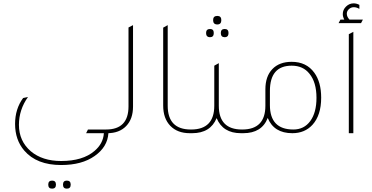

<svg xmlns="http://www.w3.org/2000/svg" viewBox="-20 -795 2219 1146"><path d="M627 0Q622 82 545 136Q469 190 345 190Q199 190 125 104Q70 40 70 -55Q70 -145 118 -210L147 -216Q93 -140 93 -50Q93 47 164 108Q233 166 345 166Q474 166 544 106Q596 62 600 0H494L505 -22H630V0ZM291 331Q268 331 268 307Q268 283 291 283Q314 283 314 307Q314 331 291 331ZM379 331Q356 331 356 307Q356 283 379 283Q402 283 402 307Q402 331 379 331Z M595 0V-22H613Q747 -22 747 -160V-631L774 -645V-159Q774 -85 733 -42.5Q692 0 620 0Z M1113 0Q1039 0 996.5 -44Q954 -88 954 -165V-630L981 -645V-164Q981 -22 1119 -22H1130V0Z M1277 -649Q1252 -649 1252 -675Q1252 -700 1277 -700Q1301 -700 1301 -675Q1301 -649 1277 -649ZM1234 -573Q1210 -573 1210 -598Q1210 -622 1234 -622Q1256 -622 1256 -598Q1256 -573 1234 -573ZM1321 -573Q1298 -573 1298 -598Q1298 -622 1321 -622Q1344 -622 1344 -598Q1344 -573 1321 -573ZM1424 -22H1435V0H1418Q1310 0 1273 -90Q1236 0 1127 0H1110V-22H1121Q1259 -22 1259 -164V-403L1286 -418V-164Q1286 -22 1424 -22Z M1564 -262Q1564 -339 1605.5 -382.5Q1647 -426 1721 -426Q1809 -426 1856 -361Q1897 -305 1897 -212Q1897 -107 1845 -50Q1799 0 1725 0Q1615 0 1578 -91Q1543 0 1432 0H1415V-22H1426Q1564 -22 1564 -164V-166V-172ZM1591 -168Q1591 -22 1731 -22Q1795 -22 1832 -72.5Q1869 -123 1869 -211Q1869 -304 1827 -355Q1789 -403 1721 -403Q1591 -403 1591 -252Z M2001 -657 2012 -678H2035Q2026 -695 2026 -711Q2026 -737 2045.5 -756Q2065 -775 2091 -775Q2108 -775 2125 -766V-742Q2108 -752 2092 -752Q2075 -752 2062.5 -740.5Q2050 -729 2050 -713Q2050 -695 2066 -678H2146L2135 -657ZM2062 0V-591L2089 -605V0Z"/></svg>

Font: Tajawal ExtraLight
Style: Regular
Weight: 275
Designer: Boutros Fonts
Foundry: Created by Boutros International 2017
Version: Version 1.700